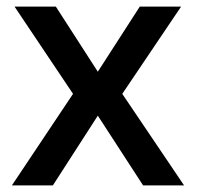

<svg xmlns="http://www.w3.org/2000/svg" viewBox="-20 -561 595 581"><path d="M201 -277 24 -541H149L276 -344L403 -541H528L350 -277L537 0H413L276 -211L140 0H16Z"/></svg>

Font: Noto Sans Hebrew Thin Medium
Style: Regular
Weight: 500
Version: Version 3.001